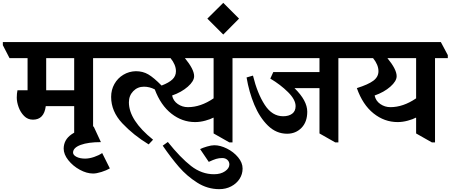

<svg xmlns="http://www.w3.org/2000/svg" viewBox="-76 -965 3171 1351"><path d="M669 -577V-556H579V37H557L446 -26V-218H246Q234 -123 156 -123Q119 -123 93.5 -149Q68 -175 55 -211Q42 -247 42 -278Q42 -307 47 -330H118V-556H-9L-56 -647V-669H621ZM446 -330V-556H249V-330Z M634 35Q545 35 492 54.5Q439 74 438 108Q438 126 462 138.5Q486 151 523 151Q552 151 586 139.5Q620 128 643 112L697 220Q673 234 638 245Q603 256 579 256Q534 256 485.5 229.5Q437 203 404.5 162Q372 121 372 80Q373 18 427 -19.5Q481 -57 583 -75Z M1650 -556H1560V37H1538L1427 -26V-136L1425 -137Q1405 -126 1368.5 -116Q1332 -106 1297 -106Q1206 -106 1130.5 -165Q1055 -224 1013 -336Q976 -355 937 -355Q892 -355 861.5 -323.5Q831 -292 831 -245Q831 -119 1001 18L970 51Q863 -14 784.5 -97.5Q706 -181 706 -283Q706 -333 729 -374Q752 -415 792 -439Q832 -463 880 -464Q929 -464 967.5 -441.5Q1006 -419 1061 -363Q1113 -383 1137.5 -406.5Q1162 -430 1162 -464Q1162 -509 1124 -556H661L614 -647V-669H1601L1650 -577ZM1427 -273V-556H1225Q1290 -477 1290 -429Q1290 -394 1245.5 -355Q1201 -316 1135 -293Q1143 -255 1175 -233Q1207 -211 1246 -211Q1336 -211 1427 -273Z M1430 261Q1477 261 1507.5 240Q1538 219 1538 192Q1538 173 1524 160Q1510 147 1488 147Q1465 147 1445 153Q1425 159 1393 174L1332 84Q1350 75 1380.5 66Q1411 57 1432 57Q1474 57 1521 80.5Q1568 104 1599.5 142Q1631 180 1631 221Q1631 261 1609.5 294Q1588 327 1550.5 346.5Q1513 366 1467 366Q1384 366 1311.5 320Q1239 274 1183.5 210Q1128 146 1069 60L1105 34Q1194 145 1268.5 203Q1343 261 1430 261Z M1606 -834 1495 -722 1383 -834 1495 -945Z M2395 -556H2305V37H2283L2172 -26V-345H1996Q2086 -257 2086 -179Q2086 -107 2045.5 -65.5Q2005 -24 1944 -24Q1868 -24 1809.5 -81Q1751 -138 1713.5 -228Q1676 -318 1659 -420L1704 -433Q1735 -307 1787 -227Q1839 -147 1916 -147Q1956 -147 1980 -165Q2004 -183 2004 -218Q2004 -264 1950.5 -317Q1897 -370 1826 -412L1847 -458H2172V-556H1641L1594 -647V-669H2346L2395 -577Z M3075 -556H2985V37H2963L2852 -26V-136L2850 -137Q2830 -126 2793.5 -116Q2757 -106 2722 -106Q2629 -106 2552.5 -167Q2476 -228 2435 -345Q2515 -370 2551 -397Q2587 -424 2587 -464Q2587 -509 2549 -556H2386L2339 -647V-669H3026L3075 -577ZM2852 -273V-556H2650Q2715 -477 2715 -429Q2715 -394 2670.5 -355Q2626 -316 2560 -293Q2568 -255 2600 -233Q2632 -211 2671 -211Q2761 -211 2852 -273Z"/></svg>

Font: Martel Heavy
Style: Regular
Weight: 900
Designer: Dan Reynolds
Foundry: Dan Reynolds
Version: Version 1.001; ttfautohint (v1.1) -l 5 -r 5 -G 72 -x 0 -D la